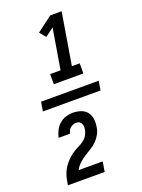

<svg xmlns="http://www.w3.org/2000/svg" viewBox="-184 -929 869 1177"><g transform="rotate(-20 250.0 -340.0)"><path d="M177 -444V-510H245L289 -774L233 -732L200 -772L301 -848H375L319 -510H370V-444ZM57 -310 67 -370H443L433 -310ZM46 168Q49 150 52.5 132.5Q56 115 62 98Q68 81 78 64.5Q88 48 100.5 33.5Q113 19 127.5 6.5Q142 -6 158 -16Q174 -26 191 -34Q208 -42 223.5 -54Q239 -66 248.5 -82.5Q258 -99 261 -116V-117Q263 -128 262.5 -138Q262 -148 257.5 -157Q253 -166 244.5 -170.5Q236 -175 225 -175Q215 -175 205 -171.5Q195 -168 186.5 -161Q178 -154 173.5 -144.5Q169 -135 166 -125H92Q97 -147 108 -169.5Q119 -192 137.5 -208.5Q156 -225 179 -232.5Q202 -240 224 -240Q251 -240 276 -232Q301 -224 316.5 -205Q332 -186 335.5 -159.5Q339 -133 334 -107Q331 -84 319 -62Q307 -40 289.5 -22.5Q272 -5 250.5 7.5Q229 20 208.5 33.5Q188 47 169.5 64Q151 81 140 103H297L286 168Z"/></g></svg>

Font: Iosevka SS18 Medium
Style: Italic
Weight: 500
Italic angle: -9°
Monospace: yes
Designer: Belleve Invis
Foundry: Belleve Invis
Version: Version 25.1.1; ttfautohint (v1.8.4)